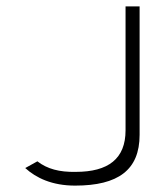

<svg xmlns="http://www.w3.org/2000/svg" viewBox="-20 -585 512 601"><path d="M59 -59C93 -28 143 -4 215 -4C350 -4 417 -53 417 -163V-565H373V-177C373 -88 319 -47 217 -47C166 -46 128 -56 97 -80Z"/></svg>

Font: Charger Sport
Style: HLExt
Weight: 100
Designer: Jasper
Foundry: Cannot Into Space Fonts
Version: Version 1.1